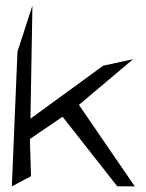

<svg xmlns="http://www.w3.org/2000/svg" viewBox="-20 -661 519 681"><path d="M458 0 260 -289 452 -451 346 -428 88 -240 95 -641 42 -478 22 0 90 -36 86 -168 202 -247 396 0Z"/></svg>

Font: Stormblade
Style: Regular
Weight: 400
Designer: Mew Too
Foundry: Cannot Into Space Fonts
Version: Version 0.77